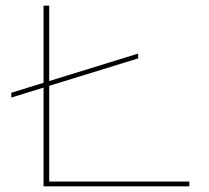

<svg xmlns="http://www.w3.org/2000/svg" viewBox="-20 -659 740 679"><path d="M468.5 -469.5V-452.5L20 -314V-331ZM154 0H134V-639H154ZM145 -17H649.5V0H145Z"/></svg>

Font: Anek Latin Expanded Thin
Style: Regular
Weight: 250
Width: 7
Designer: Yesha Goshar
Foundry: Ek Type
Version: Version 1.003